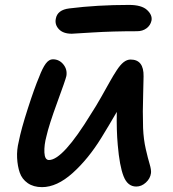

<svg xmlns="http://www.w3.org/2000/svg" viewBox="-20 -750 703 781"><path d="M272 -612.8Q236.8 -612.8 219.5 -631.3Q202.1 -649.9 207 -673.8Q213.4 -710 262.2 -715.8Q375.5 -730 504.9 -730Q556.2 -730 578.4 -709.2Q600.6 -688.5 596.2 -666Q591.8 -646.5 575.9 -634.8Q560.1 -623 537.1 -623Q438 -623 356.2 -617.9Q274.4 -612.8 272 -612.8ZM150.9 11.2Q116.2 11.2 92.8 -5.1Q69.3 -21.5 60.3 -47.9Q51.3 -74.2 49.6 -107.4Q47.9 -140.6 56.2 -173.8Q65.9 -224.1 93.3 -308.8Q120.6 -393.6 139.2 -437Q152.8 -473.1 166 -491Q179.2 -508.8 194.8 -508.8Q220.7 -508.8 237.5 -488.3Q254.4 -467.8 250 -440.9Q246.6 -425.3 212.6 -332.8Q178.7 -240.2 168.9 -195.8Q159.2 -160.2 160.6 -129.6Q162.1 -99.1 179.2 -99.1Q235.8 -99.1 351.1 -288.1Q370.6 -317.9 391.8 -355.5Q413.1 -393.1 426.5 -417.2Q439.9 -441.4 454.6 -463.9Q469.2 -486.3 482.9 -497.1Q496.6 -507.8 511.2 -507.8Q565.4 -507.8 564 -439Q564 -432.1 562.5 -373.5Q561 -314.9 561 -297.6Q561 -280.3 562 -229Q564 -182.6 573 -143.6Q582 -104.5 588.9 -81.8Q595.7 -59.1 594.2 -45.9Q591.3 -23.9 573.5 -7.6Q555.7 8.8 534.2 8.8Q499 8.8 482.7 -33Q466.3 -74.7 459 -160.2Q453.6 -219.2 455.1 -294.9Q422.9 -239.3 393.1 -190.9Q339.4 -103.5 275.4 -46.1Q211.4 11.2 150.9 11.2Z"/></svg>

Font: Shantell Sans Normal
Style: Italic
Weight: 500
Italic angle: -11.31°
Designer: Stephen Nixon, Anya Danilova, Shantell Martin
Foundry: Arrow Type
Version: Version 1.006;[559af2be0]